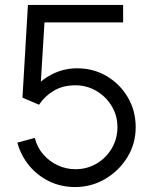

<svg xmlns="http://www.w3.org/2000/svg" viewBox="-20 -740 618 775"><path d="M282.7 15Q226.5 15 178.9 -8Q131.3 -31 97.8 -71.5Q64.3 -112 50 -164.3L120.3 -183.3Q130.2 -144.5 155.1 -116.2Q180 -87.8 213.8 -72.4Q247.5 -57 284.3 -57Q332.3 -57 370.8 -80.2Q409.2 -103.3 431.6 -141.8Q454 -180.3 454 -226.3Q454 -274 430.6 -312.3Q407.2 -350.7 368.6 -373.2Q330 -395.7 284.3 -395.7Q233.7 -395.7 196.7 -373.4Q159.7 -351.2 137.7 -317.3L70.7 -345.7L92.7 -720H477V-649.7H125L161.7 -684L142 -364.3L123.7 -389Q154.3 -424.3 198.5 -444.3Q242.7 -464.3 291 -464.3Q357.3 -464.3 410.9 -432.6Q464.5 -400.8 496.1 -346.9Q527.7 -293 527.7 -226.3Q527.7 -160.3 494.2 -105.6Q460.7 -50.8 405 -17.9Q349.3 15 282.7 15Z"/></svg>

Font: Manrope Variable Light
Style: Regular
Weight: 200
Designer: Mikhail Sharanda
Foundry: Mikhail Sharanda
Version: Version 4.505